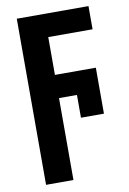

<svg xmlns="http://www.w3.org/2000/svg" viewBox="-88 -601 604 896"><g transform="rotate(-10 213.5 -153.5)"><path d="M186 240.2H56.2V-546.9H396V-437H186V-257.8H379.9V-40H271V-147.9H186Z"/></g></svg>

Font: Open Sans Condensed
Style: Regular
Weight: 400
Width: 3
Designer: Monotype Design Team
Foundry: Monotype Imaging Inc.
Version: Version 3.000